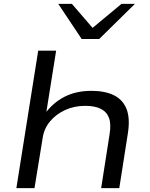

<svg xmlns="http://www.w3.org/2000/svg" viewBox="-20 -965 771 985"><path d="M64 0 176 -705H268L216 -379H209Q250 -437 310 -468Q370 -499 449 -499Q519 -499 565 -476Q611 -453 629.5 -405Q648 -357 636 -281L592 0H499L542 -275Q551 -329 539 -360.5Q527 -392 496.5 -407Q466 -422 417 -422Q360 -422 313 -400Q266 -378 236 -341.5Q206 -305 199 -258L157 0ZM399 -765 279 -945H349L455 -822L603 -945H672L489 -765Z"/></svg>

Font: Nunito Sans 10pt Expanded
Style: Italic
Weight: 400
Width: 7
Italic angle: -9°
Designer: Vernon Adams
Foundry: Vernon Adams
Version: Version 3.101;gftools[0.9.27]